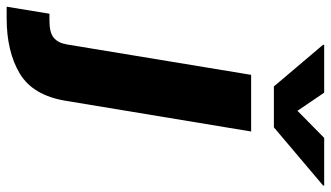

<svg xmlns="http://www.w3.org/2000/svg" viewBox="-342 -578 1014 589"><g transform="rotate(90 165.5 -283.0)"><path d="M100.1 -545.9H273.9L179.7 22.9Q163.1 124 95.7 164.1Q28.3 204.1 -73.7 204.1H-108.9L-87.4 72.8H-65.9Q-29.8 72.8 -13.9 59.8Q2 46.9 6.8 19.5ZM154.8 -770 210.4 -688 293.5 -770H439.9L439.5 -766.6L261.2 -615.7H135.7L7.8 -766.6L8.3 -770Z"/></g></svg>

Font: Inter Extra Bold
Style: Italic
Weight: 800
Italic angle: -9.39999°
Designer: Rasmus Andersson
Foundry: rsms
Version: Version 4.000;git-3c8e0fc